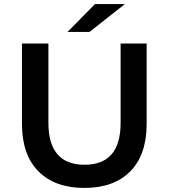

<svg xmlns="http://www.w3.org/2000/svg" viewBox="-20 -914 829 944"><path d="M88 -305V-700H218V-310Q218 -104 396 -104Q573 -104 573 -310V-700H701V-305Q701 -153 620.5 -71.5Q540 10 395 10Q250 10 169 -71.5Q88 -153 88 -305ZM447 -894H594L420 -757H312Z"/></svg>

Font: APTA Sans SemiBold
Style: Bold
Weight: 600
Version: Version 7.200